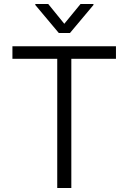

<svg xmlns="http://www.w3.org/2000/svg" viewBox="-20 -938 641 958"><path d="M42 -707H558.6V-644.5H335.9V0H265.6V-644.5H42ZM300.8 -819.3 381.8 -918H446.3V-913.1L329.1 -773.4H273.4L156.2 -913.1V-918H220.7Z"/></svg>

Font: Pretendard JP Light
Style: Regular
Weight: 300
Designer: Base glyphs from Inter by Rasmus Andersson; Hangeul glyphs from Noto Sans CJK(Source Han Sans) by Jang Soo-young and Kan
Foundry: Kil Hyung-jin
Version: Version 1.309